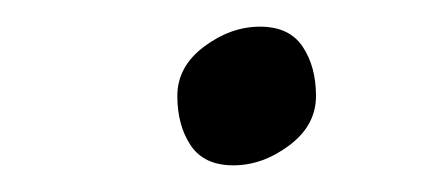

<svg xmlns="http://www.w3.org/2000/svg" viewBox="-20 -358 326 144"><path d="M155 -234Q133 -234 123 -249Q113 -264 113 -286Q113 -308 133 -323Q153 -338 175 -338Q197 -338 207 -323Q217 -308 217 -286Q217 -264 197 -249Q177 -234 155 -234Z"/></svg>

Font: Festive
Style: Regular
Weight: 400
Designer: Robert E. Leuschke
Foundry: Robert E. Leuschke
Version: Version 1.101; ttfautohint (v1.8.3)